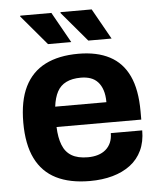

<svg xmlns="http://www.w3.org/2000/svg" viewBox="-53 -770 689 827"><g transform="rotate(-5 292.0 -356.0)"><path d="M302.7 12Q216.3 12 157.4 -17.5Q98.5 -47 68.4 -108Q38.3 -169 38.3 -263.2Q38.3 -357.8 68.3 -418.4Q98.3 -479 156.5 -508.7Q214.8 -538.4 300.1 -538.4Q380.3 -538.4 435 -509.7Q489.8 -481 517.7 -421.6Q545.7 -362.1 545.7 -267.9V-232.3H179.4Q181 -186.2 193.5 -154.3Q205.9 -122.4 232.5 -106.6Q259.2 -90.7 302.7 -90.7Q326.5 -90.7 346.2 -96.7Q365.9 -102.7 380.1 -114.8Q394.3 -126.9 402.1 -144.8Q409.8 -162.7 409.8 -185.7H545.7Q545.7 -136.4 528.1 -99.2Q510.5 -62 478 -37.4Q445.5 -12.9 401 -0.4Q356.5 12 302.7 12ZM181.2 -320.1H402.6Q402.6 -350.5 395.4 -372.1Q388.3 -393.7 375.2 -407.9Q362.1 -422.1 343.7 -428.5Q325.2 -434.9 301.9 -434.9Q264.2 -434.9 238.7 -422.3Q213.1 -409.8 199.6 -384.4Q186 -359 181.2 -320.1ZM348.1 -591.2 238.8 -720.4 240 -723.7H374.2L448.7 -591.2ZM173.9 -591.2 64.6 -720.4 65.8 -723.7H200L274.4 -591.2Z"/></g></svg>

Font: Archivo SemiBold
Style: Regular
Weight: 600
Designer: Hector Gatti
Foundry: Omnibus-Type
Version: Version 2.001